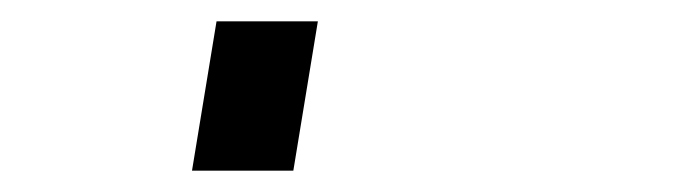

<svg xmlns="http://www.w3.org/2000/svg" viewBox="-20 60 640 180"><path d="M160 220 183 80H278L255 220Z"/></svg>

Font: Iosevka Curly Slab MdEx
Style: Italic
Weight: 500
Width: 7
Italic angle: -9°
Monospace: yes
Designer: Belleve Invis
Foundry: Belleve Invis
Version: Version 11.0.0; ttfautohint (v1.8.3)